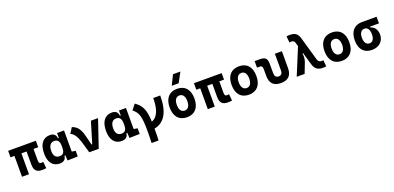

<svg xmlns="http://www.w3.org/2000/svg" viewBox="12 -1992 7007 3414"><g transform="rotate(-20 3515.5 -285.0)"><path d="M477.5 9.8C512.2 9.8 529.8 8.3 557.1 3.9L545.4 -119.6C529.3 -117.2 518.1 -115.7 506.8 -115.7C468.8 -115.7 461.4 -137.7 461.4 -189V-394.5H550.3V-517.6H25.9V-394.5H100.1V0H231.9V-394.5H329.6V-151.4C329.6 -38.6 373.5 9.8 477.5 9.8Z M814.5 9.8C884.3 9.8 931.2 -24.9 937.5 -93.8H954.6L960 4.9L1154.8 0V-107.4L1083.5 -118.2V-517.6H951.2V-423.8H935.5C928.2 -493.2 888.7 -527.3 816.4 -527.3C685.1 -527.3 609.9 -427.7 609.9 -253.9C609.9 -84 684.6 9.8 814.5 9.8ZM951.2 -242.7C951.2 -157.2 926.3 -114.7 855 -114.7C782.7 -114.7 745.1 -161.6 745.1 -253.9C745.1 -349.1 784.7 -402.8 854 -402.8C918.9 -402.8 951.2 -360.4 951.2 -274.9Z M1372.6 0H1551.8L1727.1 -517.6H1592.3L1470.7 -116.2H1458L1411.6 -297.9C1374.5 -444.3 1319.3 -496.1 1234.4 -527.3L1166.5 -421.4C1228.5 -400.4 1276.9 -330.6 1317.4 -190.4Z M1986.3 9.8C2056.2 9.8 2103 -24.9 2109.4 -93.8H2126.5L2131.8 4.9L2326.7 0V-107.4L2255.4 -118.2V-517.6H2123V-423.8H2107.4C2100.1 -493.2 2060.5 -527.3 1988.3 -527.3C1856.9 -527.3 1781.7 -427.7 1781.7 -253.9C1781.7 -84 1856.4 9.8 1986.3 9.8ZM2123 -242.7C2123 -157.2 2098.1 -114.7 2026.9 -114.7C1954.6 -114.7 1917 -161.6 1917 -253.9C1917 -349.1 1956.5 -402.8 2025.9 -402.8C2090.8 -402.8 2123 -360.4 2123 -274.9Z M2470.2 224.6H2602.5C2606 162.1 2607.4 88.4 2607.4 1.5C2805.7 -36.6 2903.8 -209 2903.8 -517.6H2771.5C2771.5 -299.8 2716.3 -171.4 2605 -130.4C2595.2 -360.8 2551.3 -451.7 2428.2 -537.1L2348.1 -435.5C2449.7 -359.4 2475.1 -272.5 2475.1 -4.9C2475.1 84.5 2473.6 160.6 2470.2 224.6Z M3222.7 9.8C3371.6 9.8 3457.5 -87.9 3457.5 -258.8C3457.5 -429.7 3371.6 -527.3 3222.7 -527.3C3073.7 -527.3 2987.8 -429.7 2987.8 -258.8C2987.8 -87.9 3073.7 9.8 3222.7 9.8ZM3222.7 -115.7C3159.7 -115.7 3123 -167.5 3123 -258.8C3123 -350.6 3159.7 -401.9 3222.7 -401.9C3286.1 -401.9 3322.3 -350.6 3322.3 -258.8C3322.3 -167.5 3286.1 -115.7 3222.7 -115.7ZM3155.3 -609.4H3285.6L3386.2 -794.9H3246.1Z M3993.2 9.8C4027.8 9.8 4045.4 8.3 4072.8 3.9L4061 -119.6C4044.9 -117.2 4033.7 -115.7 4022.5 -115.7C3984.4 -115.7 3977.1 -137.7 3977.1 -189V-394.5H4065.9V-517.6H3541.5V-394.5H3615.7V0H3747.6V-394.5H3845.2V-151.4C3845.2 -38.6 3889.2 9.8 3993.2 9.8Z M4394.5 9.8C4543.5 9.8 4629.4 -87.9 4629.4 -258.8C4629.4 -429.7 4543.5 -527.3 4394.5 -527.3C4245.6 -527.3 4159.7 -429.7 4159.7 -258.8C4159.7 -87.9 4245.6 9.8 4394.5 9.8ZM4394.5 -115.7C4331.5 -115.7 4294.9 -167.5 4294.9 -258.8C4294.9 -350.6 4331.5 -401.9 4394.5 -401.9C4458 -401.9 4494.1 -350.6 4494.1 -258.8C4494.1 -167.5 4458 -115.7 4394.5 -115.7Z M5000 9.8C5137.2 9.8 5205.6 -59.6 5205.6 -200.2V-517.6H5073.2V-204.1C5073.2 -145.5 5049.3 -115.7 5000 -115.7C4951.2 -115.7 4926.3 -145.5 4926.3 -204.1V-380.9C4926.3 -481.4 4889.6 -517.6 4787.6 -517.6H4689.9V-394.5H4739.3C4779.3 -394.5 4793.9 -376.5 4793.9 -326.2V-200.2C4793.9 -59.6 4862.8 9.8 5000 9.8Z M5794.9 9.8C5817.9 9.8 5833.5 8.3 5855 3.9L5843.3 -115.2C5828.6 -112.3 5819.3 -111.3 5808.6 -111.3C5773.4 -111.3 5747.6 -130.4 5736.3 -170.4L5608.9 -615.2C5581.1 -712.9 5525.4 -742.2 5433.6 -742.2C5410.6 -742.2 5395 -740.7 5373.5 -736.3L5385.3 -617.2C5399.9 -620.1 5408.2 -621.1 5419.9 -621.1C5453.1 -621.1 5476.1 -610.4 5487.3 -570.3L5506.3 -504.4L5297.9 0H5447.8L5522.5 -194.3C5539.6 -239.3 5547.4 -294.4 5534.7 -350.6L5548.8 -355L5615.7 -122.6C5645 -21 5701.7 9.8 5794.9 9.8Z M6152.3 9.8C6301.3 9.8 6387.2 -87.9 6387.2 -258.8C6387.2 -429.7 6301.3 -527.3 6152.3 -527.3C6003.4 -527.3 5917.5 -429.7 5917.5 -258.8C5917.5 -87.9 6003.4 9.8 6152.3 9.8ZM6152.3 -115.7C6089.4 -115.7 6052.7 -167.5 6052.7 -258.8C6052.7 -350.6 6089.4 -401.9 6152.3 -401.9C6215.8 -401.9 6252 -350.6 6252 -258.8C6252 -167.5 6215.8 -115.7 6152.3 -115.7Z M6721.2 9.8C6858.4 9.8 6948.7 -74.2 6948.7 -201.2C6948.7 -289.1 6897.9 -360.8 6830.6 -372.6V-392.1H6997.1V-517.6H6721.2C6573.7 -517.6 6488.8 -421.4 6488.8 -253.9C6488.8 -85.9 6573.7 9.8 6721.2 9.8ZM6721.2 -115.7C6659.2 -115.7 6624 -165.5 6624 -253.9C6624 -342.3 6659.2 -392.1 6721.2 -392.1C6779.8 -392.1 6813.5 -342.3 6813.5 -253.9C6813.5 -165.5 6779.8 -115.7 6721.2 -115.7Z"/></g></svg>

Font: Cascadia Mono NF
Style: Bold
Weight: 700
Monospace: yes
Designer: Aaron Bell
Foundry: Saja Typeworks
Version: Version 2404.023